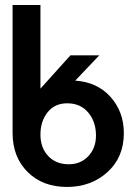

<svg xmlns="http://www.w3.org/2000/svg" viewBox="-20 -740 540 760"><path d="M245.1 0Q148.9 0 89.4 -59.1Q29.8 -118.2 29.8 -213.9V-720.2H140.1V-389.2L258.8 -521H373L277.8 -420.9Q364.7 -415 417 -356.9Q470.2 -297.9 470.2 -212.9Q470.2 -117.7 405.8 -59.1Q340.8 0 245.1 0ZM252 -89.8Q299.8 -89.8 329.8 -122.1Q359.9 -154.3 359.9 -203.1Q359.9 -258.3 329.1 -294.7Q298.3 -331.1 246.1 -331.1Q196.8 -331.1 168.5 -295.7Q140.1 -260.3 140.1 -207Q140.1 -155.3 170.7 -122.6Q201.2 -89.8 252 -89.8Z"/></svg>

Font: Miedinger*
Style: Bold
Weight: 700
Version: Version 001.000